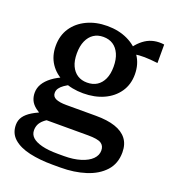

<svg xmlns="http://www.w3.org/2000/svg" viewBox="-140 -635 866 976"><g transform="rotate(20 293.5 -147.0)"><path d="M581 -430Q540 -435 509.5 -435.5Q479 -436 458 -431.5Q437 -427 423 -412L408 -425Q423 -454 441 -475Q459 -496 480.5 -510Q502 -524 527.5 -529Q553 -534 581 -530ZM278 -156Q216 -156 167.5 -178Q119 -200 92 -240.5Q65 -281 65 -336Q65 -392 92.5 -433Q120 -474 168.5 -497Q217 -520 278 -520Q340 -520 388.5 -497Q437 -474 465 -433Q493 -392 493 -336Q493 -281 465 -240.5Q437 -200 388.5 -178Q340 -156 278 -156ZM278 -214Q309 -214 331 -228Q353 -242 365.5 -269Q378 -296 378 -336Q378 -376 365.5 -404Q353 -432 331 -446.5Q309 -461 278 -461Q248 -461 226 -446.5Q204 -432 191.5 -404Q179 -376 179 -336Q179 -296 191.5 -269Q204 -242 226 -228Q248 -214 278 -214ZM257 238Q187 238 131.5 225.5Q76 213 44 185Q12 157 12 111Q12 86 25.5 66.5Q39 47 67 30Q95 13 140 -3L175 23Q151 34 136 47Q121 60 114.5 74Q108 88 108 105Q108 128 124.5 143.5Q141 159 175.5 168Q210 177 263 177H296Q347 177 385.5 165Q424 153 444.5 132.5Q465 112 465 86Q465 60 446 48Q427 36 375 36H138L134 31Q103 15 83 -0.5Q63 -16 54.5 -34.5Q46 -53 46 -75Q46 -101 59.5 -123.5Q73 -146 99.5 -166Q126 -186 166 -202L209 -177Q188 -167 173 -156.5Q158 -146 150 -134.5Q142 -123 142 -109Q142 -89 161.5 -80Q181 -71 219 -71H379Q441 -71 483 -57Q525 -43 547 -14.5Q569 14 569 58Q569 119 532.5 159Q496 199 434.5 218.5Q373 238 299 238Z"/></g></svg>

Font: Roboto Serif 36pt Medium
Style: Regular
Weight: 500
Designer: Greg Gazdowicz
Foundry: Commercial Type
Version: Version 1.008